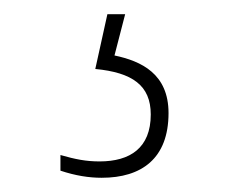

<svg xmlns="http://www.w3.org/2000/svg" viewBox="-20 -29 343 270"><path d="M123 221C179 221 217 194 217 130C217 75 179 57 141 49L156 -9H131L114 68C166 73 192 91 192 132C192 179 163 198 120 198C101 198 86 195 65 189V211C86 218 105 221 123 221Z"/></svg>

Font: Noto Serif Armenian SemiCondensed Thin
Style: Regular
Weight: 100
Width: 4
Designer: Monotype Design Team
Foundry: Monotype Imaging Inc.
Version: Version 2.008